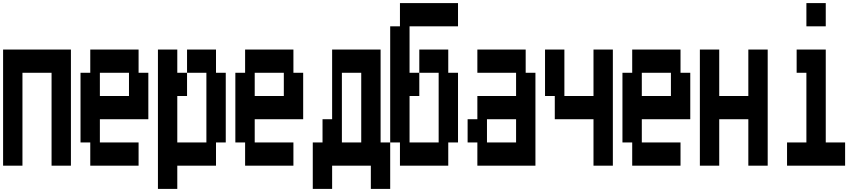

<svg xmlns="http://www.w3.org/2000/svg" viewBox="-20 -1050 5540 1240"><path d="M0 20V-730H438V20H313V-580H125V20Z M563 20V-130H500V-580H563V-730H875V-580H938V-280H625V-130H875V20ZM625 -430H813V-580H625Z M1438 -580V-130H1375V20H1125V170H1000V-730H1125V-580H1188V-430H1125V-130H1313V-580H1188V-730H1375V-580Z M1563 20V-130H1500V-580H1563V-730H1875V-580H1938V-280H1625V-130H1875V20ZM1625 -430H1813V-580H1625Z M2438 -130H2500V170H2375V20H2125V170H2000V-130H2063V-280H2125V-730H2438ZM2188 -130H2313V-580H2188Z M2938 -1030V-880H2625V-580H2688V-430H2625V-130H2813V-580H2688V-730H2875V-580H2938V-130H2875V20H2563V-130H2500V-880H2563V-1030Z M3063 20V-130H3000V-280H3063V-430H3313V-580H3063V-730H3375V-580H3438V20ZM3125 -130H3313V-280H3125Z M3813 20V-280H3563V-430H3500V-730H3625V-430H3813V-730H3938V20Z M4063 20V-130H4000V-580H4063V-730H4375V-580H4438V-280H4125V-130H4375V20ZM4125 -430H4313V-580H4125Z M4500 20V-730H4625V-430H4813V-730H4938V20H4813V-280H4625V20Z M5188 -880V-1030H5313V-880ZM5063 20V-130H5188V-580H5125V-730H5313V-130H5438V20Z"/></svg>

Font: 2P VHS
Style: Regular
Weight: 400
Designer: CodeMan38
Foundry: CodeMan38
Version: Version 3.000